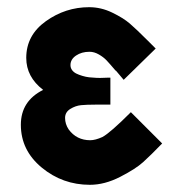

<svg xmlns="http://www.w3.org/2000/svg" viewBox="-20 -503 514 534"><path d="M38 -156Q38 -222 100 -253Q53 -289 53 -342Q53 -405 107.5 -444Q162 -483 228 -483Q261 -483 292 -468Q323 -453 341 -437.5Q359 -422 391 -390L413 -368L324 -281Q320 -286 313 -294Q306 -302 302 -307V-306Q285 -326 276.5 -335Q268 -344 255 -351.5Q242 -359 229 -359Q207 -359 191.5 -348.5Q176 -338 176 -322Q176 -314 180.5 -308Q185 -302 192 -298.5Q199 -295 209 -292Q219 -289 228 -288Q237 -287 248 -286.5Q259 -286 266 -286.5Q273 -287 280 -287H287V-212H245Q221 -212 205.5 -210.5Q190 -209 175.5 -200Q161 -191 161 -175Q161 -158 171 -143Q193 -113 231 -113Q245 -113 265 -122Q287 -134 344 -191L431 -104Q399 -71 378 -52Q357 -33 314 -11Q271 11 230 11Q154 11 96 -37Q38 -85 38 -156Z"/></svg>

Font: Coval
Style: Black
Weight: 1000
Foundry: Context Ltd
Version: Version 001.000